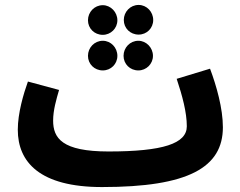

<svg xmlns="http://www.w3.org/2000/svg" viewBox="-20 -736 972 777"><path d="M541 -596C574 -596 600 -622 600 -655C600 -688 574 -716 541 -716C507 -716 481 -688 481 -655C481 -622 507 -596 541 -596ZM396 -595C428 -595 455 -621 455 -654C455 -687 428 -715 396 -715C362 -715 336 -687 336 -654C336 -621 362 -595 396 -595ZM396 -451C429 -451 455 -477 455 -510C455 -543 429 -571 396 -571C362 -571 336 -543 336 -510C336 -477 362 -451 396 -451ZM540 -451C572 -451 599 -477 599 -510C599 -543 572 -571 540 -571C506 -571 480 -543 480 -510C480 -477 506 -451 540 -451ZM195 -248C195 -290 208 -334 219 -372L93 -406C75 -356 52 -278 52 -211C52 -80 141 21 393 21C742 21 882 -58 882 -221C882 -297 856 -389 830 -458L695 -417C718 -348 736 -281 736 -225C736 -155 640 -123 419 -123C231 -123 195 -177 195 -248Z"/></svg>

Font: Noto Sans Arabic UI ExtraCondensed Extra
Style: Regular
Weight: 800
Width: 3
Designer: Nadine Chahine - Monotype Design Team
Foundry: Monotype Imaging Inc.
Version: Version 1.900